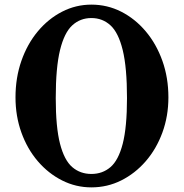

<svg xmlns="http://www.w3.org/2000/svg" viewBox="-20 -800 795 830"><path d="M375 -780Q444 -780 504 -749.5Q564 -719 610 -664.5Q656 -610 682 -537Q708 -464 708 -379Q708 -298 682 -227Q656 -156 610 -103Q564 -50 504 -20Q444 10 375 10Q308 10 248.5 -20Q189 -50 143.5 -103Q98 -156 72.5 -227Q47 -298 47 -379Q47 -464 72.5 -537Q98 -610 143.5 -664.5Q189 -719 248.5 -749.5Q308 -780 375 -780ZM375 -48Q423 -48 457.5 -77.5Q492 -107 510.5 -178.5Q529 -250 529 -376Q529 -508 510.5 -583.5Q492 -659 457.5 -690.5Q423 -722 375 -722Q327 -722 292.5 -690.5Q258 -659 239.5 -583.5Q221 -508 221 -376Q221 -250 239.5 -178.5Q258 -107 292.5 -77.5Q327 -48 375 -48Z"/></svg>

Font: Libre Baskerville
Style: Bold
Weight: 700
Designer: Pablo Impallari, Rodrigo Fuenzalida
Foundry: Pablo Impallari, Rodrigo Fuenzalida
Version: Version 1.051; ttfautohint (v1.8.4.7-5d5b)